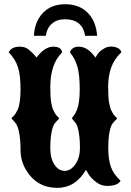

<svg xmlns="http://www.w3.org/2000/svg" viewBox="-20 -863 626 917"><path d="M253.9 34.2Q154.8 34.2 103.5 -52.7Q78.1 -95.7 78.1 -147.9Q78.1 -193.8 71.8 -226.8Q65.4 -259.8 56.6 -272Q49.8 -281.2 42.5 -288.6Q35.2 -295.9 35.2 -297.9Q35.2 -300.3 44.4 -308.6Q53.7 -316.9 63 -336.4Q78.1 -367.2 78.1 -435.5Q78.1 -503.4 65.9 -541.7Q53.7 -580.1 21.5 -613.3Q35.2 -640.1 74.2 -640.1Q100.1 -640.1 116.2 -627Q142.6 -605 154.3 -587.9Q193.4 -640.1 234.4 -640.1Q272.5 -640.1 276.9 -613.3Q245.6 -581.1 232.9 -539.6Q220.2 -498 220.2 -447.8Q220.2 -397.5 224.6 -373Q229 -347.2 235.4 -335.4Q244.1 -316.4 253.2 -308.3Q262.2 -300.3 262.2 -297.9Q262.2 -295.9 255.4 -289.3Q248.5 -282.7 241.2 -273.4Q231.9 -261.7 226.1 -230.2Q220.2 -198.7 220.2 -155.3Q220.2 -106.4 240 -76.7Q259.8 -46.9 289.1 -46.9Q317.9 -46.9 339.8 -78.1Q361.8 -109.4 361.8 -156.7Q361.8 -198.2 356.4 -230Q351.1 -261.7 342.8 -273.4Q336.4 -282.2 330.1 -289.1Q323.7 -295.9 323.7 -298.3Q323.7 -300.8 331.8 -310.1Q339.8 -319.3 347.7 -338.9Q360.8 -372.1 360.8 -437.5Q360.8 -502.9 350.6 -541.5Q340.3 -580.1 314 -613.3Q316.4 -618.2 318.1 -622.1Q319.8 -626 326.2 -630.9Q336.9 -640.1 356 -640.1Q399.9 -640.1 436 -587.9Q451.2 -619.1 483.4 -634.8Q501 -643.1 522.7 -639.6Q544.4 -636.2 553.7 -625Q559.6 -618.7 559.6 -613.3Q524.9 -580.1 510.7 -539.6Q496.6 -499 496.6 -448.2Q496.6 -397.5 501 -373Q505.4 -347.2 511.7 -335.4Q520.5 -316.4 529.5 -308.3Q538.6 -300.3 538.6 -297.9Q538.6 -294.4 531.7 -288.6Q524.9 -282.7 518.1 -273.9Q508.8 -262.2 502.9 -231.9Q497.1 -201.7 497.1 -155.3Q497.1 -101.6 509.3 -66.7Q521.5 -31.7 555.7 0Q543.5 24.9 489.7 24.9Q462.4 24.9 437.7 5.6Q413.1 -13.7 401.9 -32.7L390.6 -51.8Q339.8 34.2 253.9 34.2ZM142.1 -691.9Q145 -758.8 184.6 -800.8Q224.1 -842.8 291.5 -842.8Q358.4 -842.8 398.7 -802.2Q439 -761.7 443.8 -691.9H386.7Q373.5 -771 290.5 -771Q252.4 -771 228.3 -750.2Q204.1 -729.5 198.7 -691.9Z"/></svg>

Font: Sancreek
Style: Regular
Weight: 400
Designer: Vernon Adams
Foundry: Vernon Adams
Version: Version 1.100; ttfautohint (v1.8.4.7-5d5b)